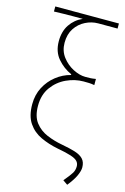

<svg xmlns="http://www.w3.org/2000/svg" viewBox="-135 -783 669 1026"><g transform="rotate(15 200.0 -270.0)"><path d="M346 182 320 164Q350 128 360 111.5Q370 95 370 74Q370 58 360 46.5Q350 35 323 26Q296 17 246 8Q195 -2 151 -22.5Q107 -43 80.5 -82Q54 -121 54 -186Q54 -238 76 -280Q98 -322 134.5 -350.5Q171 -379 214 -390V-394Q169 -414 136.5 -452Q104 -490 104 -548Q104 -602 129 -639.5Q154 -677 197 -696Q165 -696 141 -696Q117 -696 94 -695.5Q71 -695 38 -694V-722H390V-694H283Q247 -694 213 -677Q179 -660 157.5 -627.5Q136 -595 136 -548Q136 -503 161 -470Q186 -437 222 -418.5Q258 -400 290 -400Q308 -400 319 -400.5Q330 -401 348 -404V-370Q332 -373 319 -373.5Q306 -374 288 -374Q240 -374 193.5 -352.5Q147 -331 116.5 -289Q86 -247 86 -186Q86 -127 112 -93.5Q138 -60 178.5 -43Q219 -26 264 -18Q308 -10 338.5 -0.5Q369 9 384.5 26Q400 43 400 72Q400 91 387.5 118.5Q375 146 346 182Z"/></g></svg>

Font: Source Sans 3 VF
Style: Regular
Weight: 200
Designer: Paul D. Hunt
Foundry: Adobe
Version: Version 3.046;hotconv 1.0.118;makeotfexe 2.5.65603